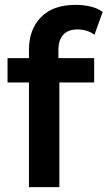

<svg xmlns="http://www.w3.org/2000/svg" viewBox="-20 -769 442 789"><path d="M99 0V-430H11V-530H99V-564Q99 -648 148.5 -698.5Q198 -749 290 -749Q323 -749 352.5 -742Q382 -735 402 -720L368 -626Q354 -637 336 -642.5Q318 -648 299 -648Q260 -648 240 -626.5Q220 -605 220 -562V-530H367V-430H224V0Z"/></svg>

Font: Montserrat Thin SemiBold
Style: Regular
Weight: 600
Version: Version 9.000